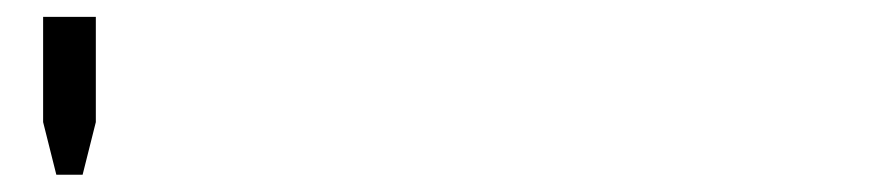

<svg xmlns="http://www.w3.org/2000/svg" viewBox="-20 -770 1040 228"><path d="M31.2 -750H93.8V-625L78.1 -562.5H46.9L31.2 -625Z"/></svg>

Font: Xanmono
Style: Regular
Weight: 400
Designer: GGBotNet
Foundry: GGBotNet
Version: 1.00